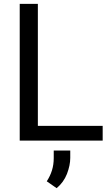

<svg xmlns="http://www.w3.org/2000/svg" viewBox="-20 -731 579 998"><path d="M176.8 -76.7V-710.9H82.5V0H513.7V-76.7ZM259.3 51.3V90.8C259.3 136.2 247.1 174.3 223.1 211.4L274.4 247.1C298.3 227.1 316.4 202.6 328.1 172.9C339.4 143.1 345.2 115.7 345.2 89.8V51.3Z"/></svg>

Font: Vazirmatn
Style: Regular
Weight: 400
Designer: Saber Rastikerdar
Foundry: Saber Rastikerdar
Version: Version 33.003